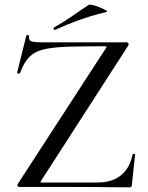

<svg xmlns="http://www.w3.org/2000/svg" viewBox="-20 -808 638 830"><path d="M57 -13 438 -600Q441 -605 440.5 -606.5Q440 -608 433 -608Q347 -608 288 -606.5Q229 -605 191.5 -599Q154 -593 131 -580Q108 -567 93.5 -546Q79 -525 66 -491Q65 -489 59 -490Q53 -491 54 -494L94 -655Q95 -657 101 -656Q107 -655 106 -653Q103 -635 114 -630Q125 -625 163 -625Q223 -625 310 -625Q397 -625 528 -625Q533 -625 535 -620.5Q537 -616 535 -612L158 -27Q154 -22 155 -20.5Q156 -19 163 -19Q241 -19 302.5 -19Q364 -19 401 -19Q444 -19 475 -33Q506 -47 526 -74.5Q546 -102 553 -140Q554 -143 559 -143Q564 -143 564 -140L550 -8Q550 -5 548 -1.5Q546 2 541 2Q467 1 384.5 0.5Q302 0 219.5 0Q137 0 62 0Q58 0 56 -4.5Q54 -9 57 -13ZM218 -679Q214 -677 212 -682.5Q210 -688 213 -689Q256 -713 292 -738.5Q328 -764 364 -787Q367 -790 382 -786Q397 -782 413 -775.5Q429 -769 438 -763Q447 -757 440 -756Q373 -740 321 -721Q269 -702 218 -679Z"/></svg>

Font: Cormorant Garamond Light Medium
Style: Regular
Weight: 500
Version: Version 4.001